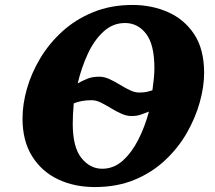

<svg xmlns="http://www.w3.org/2000/svg" viewBox="-20 -745 869 776"><path d="M363 11Q280 11 214 -20.5Q148 -52 109.5 -114Q71 -176 71 -266Q71 -324 89 -387Q107 -450 143 -510Q179 -570 232.5 -618.5Q286 -667 357 -696Q428 -725 516 -725Q593 -725 659 -696Q725 -667 765 -606.5Q805 -546 805 -450Q805 -395 787.5 -332Q770 -269 735.5 -208.5Q701 -148 648 -98Q595 -48 524 -18.5Q453 11 363 11ZM542 -371Q562 -371 574.5 -374Q587 -377 596 -380Q599 -403 601.5 -425Q604 -447 604 -470Q604 -565 570.5 -608.5Q537 -652 485 -652Q436 -652 398 -617Q360 -582 334.5 -526.5Q309 -471 294 -408Q314 -419 333.5 -427Q353 -435 382 -435Q401 -435 422 -425.5Q443 -416 464 -403Q485 -390 505 -380.5Q525 -371 542 -371ZM393 -63Q440 -63 476.5 -96Q513 -129 539.5 -181.5Q566 -234 582 -294Q566 -288 550 -282Q534 -276 511 -276Q492 -276 470.5 -285.5Q449 -295 428 -308Q407 -321 387.5 -330.5Q368 -340 351 -340Q308 -340 278 -327Q276 -302 275 -282.5Q274 -263 274 -245Q274 -150 309 -106.5Q344 -63 393 -63Z"/></svg>

Font: Noto Serif Black
Style: Italic
Weight: 900
Italic angle: -12°
Designer: Monotype Design Team
Foundry: Monotype Imaging Inc.
Version: Version 2.013